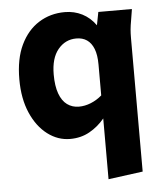

<svg xmlns="http://www.w3.org/2000/svg" viewBox="-53 -584 715 831"><g transform="rotate(-5 305.0 -168.5)"><path d="M38 -264Q38 -353 67 -413.5Q96 -474 146 -505.5Q196 -537 259 -537Q300 -537 334.5 -519.5Q369 -502 393 -468L404 -525H550L542 -476Q538 -454 536.5 -437.5Q535 -421 535 -400V180L385 200V-64Q357 -30 319.5 -9Q282 12 235 12Q182 12 137 -22Q92 -56 65 -118Q38 -180 38 -264ZM188 -272Q188 -222 200 -189Q212 -156 234 -140Q256 -124 285 -124Q311 -124 337 -134.5Q363 -145 385 -164V-298Q385 -340 374.5 -366.5Q364 -393 345 -406Q326 -419 299 -419Q251 -419 219.5 -381Q188 -343 188 -272Z"/></g></svg>

Font: Radio Canada
Style: Regular
Weight: 400
Designer: Charles Daoud, Etienne Aubert Bonn, Alexandre Saumier Demers, Jacques Le Bailly
Foundry: Radio-Canada
Version: Version 2.104;gftools[0.9.28.dev5+ged2979d]